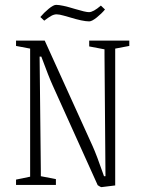

<svg xmlns="http://www.w3.org/2000/svg" viewBox="-20 -761 589 790"><path d="M382 1 197 -409Q181 -444 150 -528H143L148 -60V-36L210 -24V0H46V-22L104 -34V-561L46 -572V-594H164L361 -160Q377 -125 408 -36H414L410 -534V-558L347 -570V-594H512V-572L454 -561V2L397 9Q394 9 382 1ZM266 -690Q262 -691 243 -696.5Q224 -702 213 -702Q202 -702 190.5 -695.5Q179 -689 162 -676L146 -691Q161 -709 180.5 -725Q200 -741 211 -741Q234 -741 289 -724Q332 -711 346 -711Q364 -711 395 -738L412 -722Q398 -705 378 -689Q358 -673 347 -673Q321 -673 266 -690Z"/></svg>

Font: Grenze ExtraLight
Style: Regular
Weight: 275
Designer: Renata Polastri
Foundry: Omnibus-Type
Version: Version 1.002; ttfautohint (v1.8)